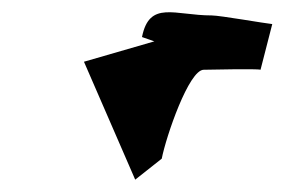

<svg xmlns="http://www.w3.org/2000/svg" viewBox="-20 -555 461 311"><path d="M116 -455 199 -264 242 -298C249 -334 286 -442 310 -442C318 -442 396 -444 402 -442L421 -516C410 -517 336 -530 323 -530C263 -530 222 -555 210 -495L230 -488Z"/></svg>

Font: Corrode
Style: Ita
Weight: 400
Designer: Mew Too
Version: Version 0.532